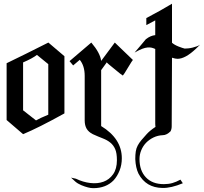

<svg xmlns="http://www.w3.org/2000/svg" viewBox="-20 -689 1072 1007"><path d="M317.9 -94.2V-394.2L233.7 -465.8Q170 -434.2 115.8 -406.8Q61.6 -379.5 14.7 -357.4V-59.5L101.1 14.7Q182.1 -18.9 317.9 -94.2ZM233.2 -87.4Q186.8 -68.4 168.9 -57.4L101.1 -110.5V-361.6Q151.1 -383.2 173.7 -401.1L233.2 -352.6Z M677.4 -374.2Q620 -430 582.1 -465.8L510.5 -369.5Q505.8 -410.5 458.9 -465.8L344.7 -368.4L363.7 -345.8L398.4 -375.3Q424.2 -343.7 424.2 -291.1V-57.4Q424.2 -31.6 434.2 -14.2Q444.2 3.2 466.8 14.7Q495.8 27.9 519.2 36.8Q542.6 45.8 558.9 59.2Q575.3 72.6 584.2 93.4Q593.2 114.2 593.2 151.1Q593.2 196.8 573.2 225Q553.2 253.2 522.4 264.2Q491.6 275.3 453.4 270.8Q415.3 266.3 378.4 248.4L352.6 242.6Q361.6 251.6 374.5 262.9Q387.4 274.2 406.3 282.1Q444.2 297.9 468.9 297.9Q536.3 297.9 576.3 256.3Q595.3 235.3 607.1 205.5Q618.9 175.8 618.9 141.1Q618.9 89.5 591.6 47.1Q564.2 4.7 510.5 -27.9V-321.1L540.5 -362.6Q539.5 -360.5 552.4 -350Q565.3 -339.5 580.3 -327.1Q595.3 -314.7 608.7 -303.9Q622.1 -293.2 623.2 -293.2Q624.7 -292.1 633.2 -305Q641.6 -317.9 651.1 -334.2Q660.5 -350.5 668.9 -363.2Q677.4 -375.8 677.4 -374.2Z M948.9 -434.2Q938.9 -436.3 917.1 -444.7Q895.3 -453.2 882.1 -464.7V-669.5Q850.5 -650.5 817.6 -632.1Q784.7 -613.7 747.4 -594.2V-557.4L794.2 -582.1V-504.7Q770 -502.6 745.3 -483.7Q737.4 -474.7 722.9 -456.8Q708.4 -438.9 685.8 -413.2Q709.5 -426.8 725.5 -432.9Q741.6 -438.9 754.2 -440Q766.8 -441.1 776.1 -438.7Q785.3 -436.3 794.2 -432.1Q794.2 -330 794.2 -260.5Q794.2 -191.6 794.2 -145.3Q794.2 -101.1 794.2 -75.8Q794.2 -51.6 794.2 -39.5Q794.2 -27.9 795 -25.8Q795.8 -23.7 795.8 -23.7Q766.8 -4.7 750 13.7Q733.2 32.1 721.3 46.3Q709.5 60.5 702.1 74.5Q694.7 88.4 692.1 105.3Q689.5 122.1 689.5 145.3Q691.6 191.6 706.3 221.6Q745.3 295.3 831.6 296.8Q877.4 297.9 938.9 272.1L926.3 253.2Q904.2 265.3 883.9 271.1Q863.7 276.8 839.5 276.8Q778.9 276.8 745.3 241.3Q711.6 205.8 711.6 145.3Q711.6 121.1 721.1 98.4Q730.5 75.8 746.8 59.2Q763.2 42.6 785.5 31.8Q807.9 21.1 833.7 20Q853.7 20 874.2 0Q880.5 -11.1 880.5 -26.8L882.1 -386.3Q900.5 -380.5 911.1 -380.5Q951.6 -380.5 1007.4 -433.2L1029.5 -454.7Q1023.2 -450 1012.4 -446.1Q1001.6 -442.1 989.7 -439.2Q977.9 -436.3 967.4 -435.3Q956.8 -434.2 948.9 -434.2ZM1032.1 -455.8 1029.5 -454.7Q1030.5 -454.7 1032.1 -455.8Z"/></svg>

Font: MM Bagan
Style: Regular
Weight: 400
Designer: Khon Soe Zaw Thu
Version: Version 1.00 July 10, 2016, initial release